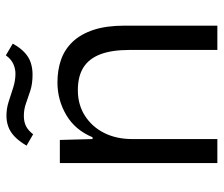

<svg xmlns="http://www.w3.org/2000/svg" viewBox="-72 -672 745 640"><g transform="rotate(-90 300.0 -352.5)"><path d="M76 0V-525H153L156 -416H162Q186 -474 236 -503.5Q286 -533 345 -533Q386 -533 420.5 -521Q455 -509 480.5 -482Q506 -455 520 -412.5Q534 -370 534 -309V0H453V-293Q453 -352 438.5 -390Q424 -428 394.5 -446.5Q365 -465 319 -465Q270 -465 233 -441Q196 -417 176 -376.5Q156 -336 156 -284V0ZM371 -616Q340 -616 317 -623.5Q294 -631 274.5 -638Q255 -645 233 -645Q213 -645 198.5 -637.5Q184 -630 172 -614L134 -636Q149 -661 164 -675.5Q179 -690 196.5 -696.5Q214 -703 234 -703Q258 -703 281 -695.5Q304 -688 327.5 -680.5Q351 -673 374 -673Q391 -673 407 -680.5Q423 -688 435 -705L474 -682Q461 -658 445 -643Q429 -628 410.5 -622Q392 -616 371 -616Z"/></g></svg>

Font: Mona Sans ExtraLight
Style: Regular
Weight: 400
Version: Version 2.000